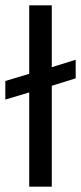

<svg xmlns="http://www.w3.org/2000/svg" viewBox="-35 -703 305 723"><path d="M160 -683V-450L250 -478V-408L160 -380V0H75V-355L-15 -328V-398L75 -425V-683Z"/></svg>

Font: Ropa Sans
Style: Regular
Weight: 400
Designer: Botio Nikoltchev
Foundry: Botio Nikoltchev
Version: Version 1.100